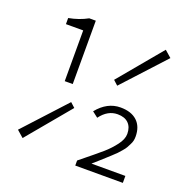

<svg xmlns="http://www.w3.org/2000/svg" viewBox="-117 -748 834 857"><g transform="rotate(20 300.0 -319.5)"><path d="M157 -338V-579H75V-608Q124 -617 164 -639H195V-338ZM67 -35 35 -63 216 -260 238 -240ZM384 -399 362 -419 533 -624 565 -596ZM330 0V-24Q403 -83 430 -106.5Q457 -130 478.5 -158.5Q500 -187 500 -212Q500 -244 482 -262Q464 -280 430 -280Q383 -280 349 -234L322 -255Q369 -313 432 -313Q483 -313 511 -287Q539 -261 539 -213Q539 -203 537 -194Q535 -185 529.5 -174.5Q524 -164 520 -156.5Q516 -149 505.5 -137Q495 -125 489 -118.5Q483 -112 468 -98.5Q453 -85 446 -78.5Q439 -72 421 -56Q403 -40 395 -33H556V0Z"/></g></svg>

Font: TypoPRO Source Code Pro
Style: Regular
Weight: 300
Monospace: yes
Designer: Paul D. Hunt, Teo Tuominen
Foundry: Adobe Systems Incorporated
Version: Version 2.010;PS 1.0;hotconv 1.0.84;makeotf.lib2.5.63406